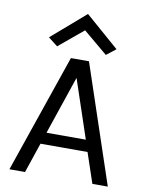

<svg xmlns="http://www.w3.org/2000/svg" viewBox="-95 -938 764 1005"><g transform="rotate(10 287.5 -436.0)"><path d="M26 0 242 -629H338L549 0H467L413 -160H163L109 0ZM110 -716 290 -872 469 -716 419 -677 290 -785 160 -677ZM184 -222H393L289 -532Z"/></g></svg>

Font: Karmilla
Style: Regular
Weight: 400
Designer: Jonathan Pinhorn
Version: Version 1.000